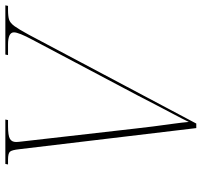

<svg xmlns="http://www.w3.org/2000/svg" viewBox="-38 -716 754 718"><g transform="rotate(-90 339.0 -357.0)"><path d="M140 -662Q137 -690 130.5 -697Q124 -704 101 -704H83L85 -714H251L249 -704H227Q191 -704 179 -697Q167 -690 167 -674Q167 -670 167.5 -664.5Q168 -659 169 -651L217 -230Q220 -201 225 -162.5Q230 -124 235 -88Q240 -52 242 -28Q252 -49 269 -81Q286 -113 305 -149.5Q324 -186 341 -219L549 -612Q577 -664 577 -682Q577 -704 531 -704H492L494 -714H678L676 -704H661Q637 -704 624.5 -700Q612 -696 600 -679.5Q588 -663 568 -626L236 0H219Z"/></g></svg>

Font: Noto Serif Display SemiCondensed Thin
Style: Italic
Weight: 100
Width: 4
Italic angle: -12°
Designer: Monotype Design Team
Foundry: Monotype Imaging Inc.
Version: Version 2.009